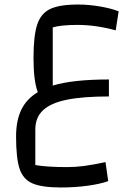

<svg xmlns="http://www.w3.org/2000/svg" viewBox="-20 -501 612 848"><path d="M213 -380V-123Q301 -150 461 -150V-75Q346 -75 275 -60.5Q204 -46 170 -14Q136 18 136 71V228Q187 237 277 237Q314 237 351.5 232Q389 227 446 215L458 299Q421 312 366 319.5Q311 327 249 327Q165 327 123.5 309Q82 291 66.5 244.5Q51 198 51 102Q51 32 74 -16Q97 -64 147 -94Q128 -143 128 -245Q128 -342 144 -391.5Q160 -441 201 -461Q242 -481 325 -481Q372 -481 421.5 -472.5Q471 -464 504 -451L491 -367Q403 -391 322 -391Q250 -391 213 -380Z"/></svg>

Font: Changa
Style: Regular
Weight: 400
Designer: Eduardo Rodriguez Tunni
Foundry: Eduardo Rodriguez Tunni
Version: Version 2.002; ttfautohint (v1.5.10-5e6f)